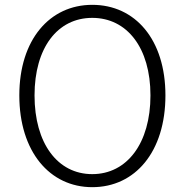

<svg xmlns="http://www.w3.org/2000/svg" viewBox="-20 -762 766 795"><path d="M362 13C540 13 665 -134 665 -367C665 -598 540 -742 362 -742C186 -742 60 -598 60 -367C60 -134 186 13 362 13ZM362 -41C218 -41 123 -169 123 -367C123 -564 218 -688 362 -688C506 -688 603 -564 603 -367C603 -169 506 -41 362 -41Z"/></svg>

Font: Spoqa Han Sans Neo Light
Style: Regular
Weight: 300
Designer: [Spoqa Han Sans Neo] Dong-huui Kim  Younghwa Kang  Yujin Lee  [Noto Sans] Ryoko NISHIZUKA  (kana & ideographs); Paul D. 
Foundry: Spoqa (http://www.spoqa-han-sans.com)
Version: Version 1.000